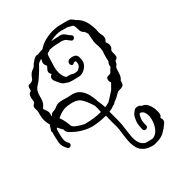

<svg xmlns="http://www.w3.org/2000/svg" viewBox="-238 -838 1208 1320"><g transform="rotate(-30 366.5 -178.0)"><path d="M579 341Q567 341 557 339.5Q547 338 538 336L535 335Q529 335 523 331Q489 317 473 287Q457 257 450.5 220Q444 183 440 145Q436 107 425 77Q420 60 415.5 40.5Q411 21 406 1Q373 10 339.5 14.5Q306 19 284 19Q264 19 234.5 13Q205 7 178 -4Q153 -15 131.5 -27.5Q110 -40 108 -55L107 -59V-61Q98 -70 89.5 -79Q81 -88 73 -97Q67 -89 67 -73V-40Q67 -20 71 -1Q75 18 91 34Q97 40 97 47Q97 54 91.5 60Q86 66 78 66Q71 66 65 60Q35 30 32.5 -3Q30 -36 30 -73V-85Q27 -90 27 -94Q27 -101 31 -106Q34 -119 36 -126.5Q38 -134 42 -139Q30 -159 23 -180.5Q16 -202 16 -228V-256Q16 -264 10 -280Q7 -289 7 -291Q7 -308 14.5 -313Q22 -318 25 -328Q25 -336 23.5 -346Q22 -356 22 -366Q22 -378 26.5 -388.5Q31 -399 44 -404Q45 -411 45 -418Q45 -425 45 -432Q45 -440 51 -445Q57 -450 64 -450Q69 -450 79 -456.5Q89 -463 91 -468Q102 -498 111 -509Q120 -520 128.5 -525Q137 -530 146 -541L149 -547Q154 -558 162 -565Q172 -579 184.5 -589Q197 -599 212 -597Q223 -602 234 -606Q245 -610 257 -613Q279 -640 311.5 -658.5Q344 -677 378.5 -686.5Q413 -696 438 -696Q453 -696 465.5 -696.5Q478 -697 488 -697Q496 -697 503 -696.5Q510 -696 516 -695H517Q523 -695 528 -692.5Q533 -690 537 -686Q542 -684 545 -681Q548 -678 552 -674Q596 -652 618.5 -610.5Q641 -569 649 -521Q650 -517 652 -512.5Q654 -508 655 -503Q667 -484 667 -468Q667 -453 657 -439L656 -438Q664 -425 668.5 -419Q673 -413 673 -395Q673 -387 670 -382Q667 -377 663 -371Q661 -358 666 -344.5Q671 -331 671 -319Q671 -312 667 -305Q663 -298 651 -293Q649 -266 636 -257L632 -245Q631 -223 629.5 -198.5Q628 -174 615 -158V-154Q616 -126 604.5 -117.5Q593 -109 577.5 -106Q562 -103 552 -92Q540 -79 527 -68Q514 -57 500 -47Q498 -45 498 -43Q493 -37 485 -35L483 -34Q467 -21 441 -10Q451 29 461.5 67.5Q472 106 476 146Q480 174 485 206Q490 238 504 263.5Q518 289 548 299Q557 300 567 299.5Q577 299 587 299Q593 299 598.5 298.5Q604 298 609 297Q638 285 652 252.5Q666 220 666 183Q666 149 653 125.5Q640 102 617 102Q612 105 609 115.5Q606 126 605 136.5Q604 147 604 152Q604 161 607 176Q610 191 612 196Q615 207 608.5 214Q602 221 593 221Q580 221 576 208Q574 200 570.5 182Q567 164 567 152Q567 135 572 111.5Q577 88 591 75Q594 67 603 61Q612 55 628 55Q635 55 640.5 57.5Q646 60 651 64L652 66Q677 66 695 86Q713 106 723 132Q733 158 733 178Q733 187 729.5 192.5Q726 198 723 201Q733 216 733 228Q733 239 727 246Q708 275 683 299Q658 323 623 332Q613 336 602.5 338.5Q592 341 579 341ZM431 -52Q440 -56 449.5 -60.5Q459 -65 467 -70Q478 -81 494 -98.5Q510 -116 525 -133L551 -179Q547 -185 544 -190.5Q541 -196 541 -205Q541 -221 548.5 -225Q556 -229 566 -231Q576 -233 581 -241Q586 -249 590 -257.5Q594 -266 601 -273Q600 -277 600 -280Q600 -283 600 -286Q600 -304 608 -313V-316Q607 -327 607 -338Q607 -349 607 -359Q607 -368 607.5 -376.5Q608 -385 609 -394Q608 -417 600.5 -438Q593 -459 588 -481Q586 -493 585.5 -511.5Q585 -530 583 -548Q579 -552 576 -557.5Q573 -563 569 -569Q569 -569 567 -571L563 -573Q548 -582 542.5 -594.5Q537 -607 534 -621Q531 -635 521 -647Q515 -649 508.5 -651Q502 -653 494 -654Q489 -654 485 -658H443Q437 -658 434 -659Q412 -659 385.5 -651Q359 -643 336 -630Q365 -633 384 -633H396Q400 -634 402 -634.5Q404 -635 404 -635Q423 -635 434 -628.5Q445 -622 454 -613.5Q463 -605 476 -597Q486 -591 486 -582Q486 -575 480.5 -568.5Q475 -562 467 -562Q463 -562 458 -565Q451 -570 443.5 -576Q436 -582 428 -588Q423 -590 418.5 -591.5Q414 -593 412 -593Q408 -594 403 -594.5Q398 -595 393 -595Q386 -594 376.5 -593.5Q367 -593 353 -593H347Q336 -592 323.5 -590Q311 -588 297 -585Q293 -580 287 -577Q281 -576 273 -569Q269 -560 269 -547Q269 -525 267.5 -505.5Q266 -486 266 -468Q266 -445 271 -423Q276 -401 291 -379Q296 -371 303 -366H321Q328 -366 335 -365.5Q342 -365 349 -363L355 -360H376Q391 -360 404.5 -374Q418 -388 418 -403Q418 -412 416.5 -418.5Q415 -425 413 -427Q412 -427 411.5 -427.5Q411 -428 410 -428Q406 -428 403 -427Q400 -426 398 -426Q391 -416 383 -416Q376 -416 371 -422.5Q366 -429 366 -438Q366 -448 375.5 -456.5Q385 -465 410 -465Q438 -465 446.5 -445Q455 -425 455 -403Q455 -384 444 -366Q433 -348 415 -336Q397 -324 376 -324Q364 -324 352 -323.5Q340 -323 329 -323Q316 -323 304.5 -324.5Q293 -326 283 -331Q261 -336 247.5 -350.5Q234 -365 217 -387Q210 -397 210 -407Q210 -423 226 -434Q212 -447 212 -459Q212 -472 219.5 -482.5Q227 -493 226 -500Q219 -509 215 -515.5Q211 -522 211 -534Q211 -540 213 -546Q215 -552 217 -558H213Q206 -554 200.5 -550.5Q195 -547 190 -542Q186 -536 183 -533V-532Q176 -518 162 -495Q148 -472 133 -450.5Q118 -429 106 -417Q88 -398 83.5 -379.5Q79 -361 79.5 -342.5Q80 -324 78 -305.5Q76 -287 63 -268Q61 -265 58.5 -262Q56 -259 56 -255Q56 -251 67 -237.5Q78 -224 80 -210Q82 -200 81 -193.5Q80 -187 84 -179Q87 -194 95.5 -199.5Q104 -205 115 -208Q126 -211 136 -220Q151 -234 167.5 -237.5Q184 -241 202 -241Q211 -241 220 -240.5Q229 -240 239 -240Q250 -240 260 -241Q270 -242 280 -242Q317 -242 342.5 -221.5Q368 -201 384 -170Q400 -139 410 -105Q417 -92 422 -78.5Q427 -65 431 -52ZM253 -402 252 -407 249 -405ZM256 -22Q291 -22 324.5 -26Q358 -30 389 -38Q385 -61 375 -95L371 -101Q350 -136 323.5 -164Q297 -192 254 -192Q204 -192 176 -180Q148 -168 121 -143Q135 -125 146.5 -100Q158 -75 162 -62Q166 -52 181 -44Q201 -35 223.5 -28.5Q246 -22 256 -22Z"/></g></svg>

Font: Are You Serious
Style: Regular
Weight: 400
Designer: Robert E. Leuschke
Foundry: Robert E. Leuschke
Version: Version 1.100